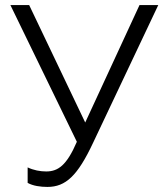

<svg xmlns="http://www.w3.org/2000/svg" viewBox="-20 -730 662 757"><path d="M167 7C239 7 286 -37 347 -167L604 -710H530L316 -247L95 -710H21L283 -171C243 -78 209 -54 162 -54C138 -54 112 -59 89 -70V-9C110 3 140 7 167 7Z"/></svg>

Font: Raleway Reg
Style: Regular
Weight: 400
Designer: Matt McInerney, Pablo Impallari, Rodrigo Fuenzalida
Foundry: Matt McInerney, Pablo Impallari, Rodrigo Fuenzalida
Version: Version 3.00 July 28, 2015